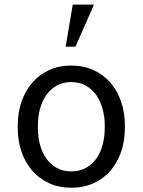

<svg xmlns="http://www.w3.org/2000/svg" viewBox="-20 -832 640 861"><path d="M59.6 -269V-258.3Q59.6 -201.2 76.2 -152.3Q92.8 -103.5 124 -67.4Q154.8 -31.2 199.5 -10.7Q244.1 9.8 300.3 9.8Q356 9.8 400.4 -10.7Q444.8 -31.2 476.1 -67.4Q506.8 -103.5 523.4 -152.3Q540 -201.2 540 -258.3V-269Q540 -326.2 523.4 -375.2Q506.8 -424.3 476.1 -460.4Q444.8 -496.6 400.1 -517.3Q355.5 -538.1 299.3 -538.1Q243.7 -538.1 199.2 -517.3Q154.8 -496.6 124 -460.4Q92.8 -424.3 76.2 -375.2Q59.6 -326.2 59.6 -269ZM149.9 -258.3V-269Q149.9 -307.6 159.2 -343Q168.5 -378.4 187.5 -405.3Q206.1 -432.1 233.9 -448Q261.7 -463.9 299.3 -463.9Q336.9 -463.9 365 -448Q393.1 -432.1 412.1 -405.3Q430.7 -378.4 440.2 -343Q449.7 -307.6 449.7 -269V-258.3Q449.7 -219.2 440.4 -183.8Q431.2 -148.4 412.6 -121.6Q393.6 -94.7 365.5 -79.1Q337.4 -63.5 300.3 -63.5Q262.7 -63.5 234.4 -79.1Q206.1 -94.7 187.5 -121.6Q168.5 -148.4 159.2 -183.8Q149.9 -219.2 149.9 -258.3ZM306.2 -811.5 274.4 -622.6H318.4L401.4 -811.5Z"/></svg>

Font: RobotoMono Nerd Font
Style: Regular
Weight: 400
Monospace: yes
Designer: Google
Version: Version 3.000;Nerd Fonts 3.2.1